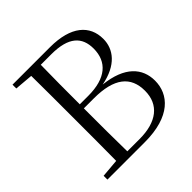

<svg xmlns="http://www.w3.org/2000/svg" viewBox="-188 -881 1037 1037"><g transform="rotate(-45 331.0 -362.5)"><path d="M55 -696 160 -687C161 -590 161 -490 161 -392V-337C161 -236 161 -137 160 -38L55 -29V0H341C537 0 615 -92 615 -196C615 -291 552 -365 400 -381C525 -405 577 -475 577 -553C577 -656 502 -725 341 -725H55ZM237 -362H313C469 -362 538 -304 538 -196C538 -90 463 -32 333 -32H239C237 -132 237 -235 237 -362ZM239 -693H319C452 -693 503 -641 503 -553C503 -452 436 -393 302 -393H237C237 -497 237 -596 239 -693Z"/></g></svg>

Font: Noto Serif KR Light
Style: Regular
Weight: 300
Designer: Ryoko NISHIZUKA 西塚涼子 (kana & ideographs); Frank Grießhammer (Latin, Greek & Cyrillic); Wenlong ZHANG 张文龙 (bopomofo); San
Foundry: Adobe
Version: Version 2.001;hotconv 1.1.0;makeotfexe 2.6.0